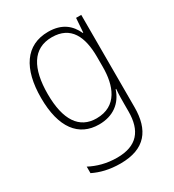

<svg xmlns="http://www.w3.org/2000/svg" viewBox="-187 -647 905 996"><g transform="rotate(-30 265.5 -149.0)"><path d="M256 -539C121 -539 53 -434 53 -260C53 -81 125 10 246 10C330 10 387 -33 411 -106H414C411 -71 411 -44 411 -12V27C411 142 360 206 241 206C177 206 124 190 80 167V206C123 227 174 241 241 241C389 241 449 160 449 24V-529H418L412 -444H409C384 -499 339 -539 256 -539ZM258 -505C372 -505 411 -420 411 -299V-239C411 -130 375 -24 250 -24C148 -24 93 -104 93 -260C93 -412 144 -505 258 -505Z"/></g></svg>

Font: Noto Sans Myanmar SemiCondensed ExtraLight
Style: Regular
Weight: 200
Width: 4
Designer: Monotype Design Team
Foundry: Monotype Imaging Inc.
Version: Version 2.107